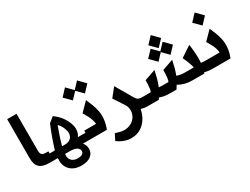

<svg xmlns="http://www.w3.org/2000/svg" viewBox="-78 -1457 3129 2406"><g transform="rotate(-30 1487.0 -254.0)"><path d="M247.3 0Q197.3 0 162.2 -11.3Q127 -22.7 105.3 -44.2Q83.7 -65.7 73.8 -98.3Q64 -131 64 -172.7V-740H200V-212Q200 -183.7 205.8 -166.2Q211.7 -148.7 228 -140.7Q244.3 -132.7 276.7 -132.7H310V0Z M581 230Q511 230 460.5 201Q410 172 386 120.5Q362 69 371 0H310V-102H386Q397 -138 409.5 -176.5Q422 -215 436.5 -256Q451 -297 468 -340Q485 -383 503 -427L578 -487Q635 -448 673.5 -397.5Q712 -347 731.5 -296Q751 -245 751 -206Q751 -176 743 -150Q735 -124 719 -102H829V0H734Q748 17 758 41Q768 65 768 93Q768 152 721.5 191Q675 230 581 230ZM588 128Q631 128 653 113Q675 98 675 73Q675 42 644.5 21Q614 0 544 0H475Q470 29 476 52.5Q482 76 497 93Q512 110 535 119Q558 128 588 128ZM490 -102H534Q563 -102 584.5 -110.5Q606 -119 620 -133.5Q634 -148 640.5 -167Q647 -186 647 -206Q647 -227 636 -261.5Q625 -296 602 -330Q579 -364 543 -382L588 -394Q572 -352 552.5 -297.5Q533 -243 516 -191Q499 -139 490 -102Z M829 0V-132.7H1000Q995.3 -175 982.8 -207.7Q970.3 -240.3 953.8 -269.7Q937.3 -299 918.3 -330.7L1039.3 -453.3Q1058 -409.3 1077.2 -361.5Q1096.3 -313.7 1107.7 -259.2Q1119 -204.7 1114.2 -140.7Q1109.3 -76.7 1080 0ZM895.3 -531.7 801 -627 890.7 -723 985 -627ZM1069.3 -531.7 975 -627 1064.7 -723 1159 -627Z M1292.3 245.3Q1249 245.3 1196.7 227.2Q1144.3 209 1100.3 173.7L1144.7 86.3Q1181.3 98.7 1211.8 105.7Q1242.3 112.7 1268.3 112.7Q1325 112.7 1368 89Q1411 65.3 1435.5 25.3Q1460 -14.7 1460 -65Q1460 -94 1452.7 -114.7Q1445.3 -135.3 1433 -155Q1420.7 -174.7 1404.3 -199.3L1580.7 -65Q1580.7 -29.7 1570.5 12.3Q1560.3 54.3 1538.7 95.3Q1517 136.3 1483.2 170.3Q1449.3 204.3 1401.8 224.8Q1354.3 245.3 1292.3 245.3ZM1669.3 0Q1623 0 1584.8 -12.2Q1546.7 -24.3 1515 -51.3Q1483.3 -78.3 1454 -122.3L1334.3 -305.3L1432.3 -428.3L1568.7 -193.7Q1581 -172 1593 -158.2Q1605 -144.3 1622.8 -138.5Q1640.7 -132.7 1669.3 -132.7H1679.3V0Z M2322.3 0Q2260.3 0 2215.2 -12Q2170 -24 2138.2 -41.2Q2106.3 -58.3 2082.3 -74.7L2154 -160Q2206 -132.7 2288 -132.7H2414.7Q2407 -163 2398.5 -187.7Q2390 -212.3 2379 -239.5Q2368 -266.7 2351 -302.3L2506 -406Q2515 -344.3 2520.2 -279.2Q2525.3 -214 2520.3 -144.7Q2515.3 -75.3 2492 0ZM1679 0V-132.7H1790.7Q1798.7 -145 1803.2 -172.2Q1807.7 -199.3 1809.5 -232.7Q1811.3 -266 1810.7 -295.7L1971 -351Q1958 -288.3 1945.2 -241.7Q1932.3 -195 1917 -156.5Q1901.7 -118 1881 -80.7Q1860.3 -43.3 1831.7 0ZM1999.7 0Q1933.7 0 1886.8 -12Q1840 -24 1808.8 -40.5Q1777.7 -57 1759.7 -70L1816.7 -166Q1872 -132.7 1961.3 -132.7H2046.7Q2054.7 -145 2059.2 -172.2Q2063.7 -199.3 2065.5 -232.7Q2067.3 -266 2066.7 -295.7L2227 -351Q2214 -288.3 2201.2 -241.7Q2188.3 -195 2173 -156.5Q2157.7 -118 2137 -80.7Q2116.3 -43.3 2087.7 0ZM2612 0Q2563.3 0 2525.2 -7.8Q2487 -15.7 2457.7 -28.5Q2428.3 -41.3 2405.3 -54.7L2457.7 -155.7Q2474.3 -148.7 2493.5 -143.2Q2512.7 -137.7 2534.8 -135.2Q2557 -132.7 2581 -132.7H2618.3V0ZM2154 -561.7 2059 -657 2149.3 -753 2243.7 -657ZM2066.7 -414.7 1972.3 -510.7 2062 -606 2156.3 -510.7ZM2240.7 -414.7 2146.3 -510.7 2236 -606 2330.3 -510.7Z M2618 0V-132.7H2789Q2784.3 -175 2771.8 -207.7Q2759.3 -240.3 2742.8 -269.7Q2726.3 -299 2707.3 -330.7L2828.3 -453.3Q2847 -409.3 2866.2 -361.5Q2885.3 -313.7 2896.7 -259.2Q2908 -204.7 2903.2 -140.7Q2898.3 -76.7 2869 0ZM2771.7 -531.7 2676.7 -627 2767 -723 2861.3 -627Z"/></g></svg>

Font: Lexend Medium
Style: Regular
Weight: 500
Designer: Bonnie Shaver-Troup, Thomas Jockin
Foundry: Lexend
Version: Version 1.005